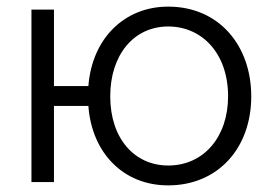

<svg xmlns="http://www.w3.org/2000/svg" viewBox="-20 -550 818 580"><path d="M488 10C637 10 739 -101 739 -259C739 -412 642 -530 488 -530C356 -530 258 -434 247 -290H143V-521H75V0H143V-230H247C257 -90 351 10 488 10ZM488 -50C387 -50 313 -131 313 -259C313 -384 384 -470 488 -470C591 -470 669 -388 669 -259C669 -137 596 -50 488 -50Z"/></svg>

Font: FIGSv2-sans-serif
Style: Regular
Weight: 400
Designer: Matt McInerney, Pablo Impallari, Rodrigo Fuenzalida,Mirko Velimirovic
Foundry: Matt McInerney, Pablo Impallari, Rodrigo Fuenzalida
Version: Version 4.021;hotconv 1.0.109;makeotfexe 2.5.65596